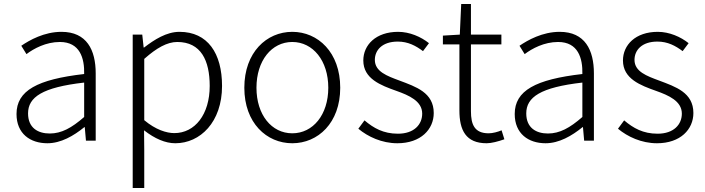

<svg xmlns="http://www.w3.org/2000/svg" viewBox="-20 -707 3543 965"><path d="M218 13C286 13 350 -24 404 -68H406L412 0H461V-338C461 -456 416 -547 289 -547C202 -547 128 -505 87 -477L113 -435C150 -463 211 -496 281 -496C382 -496 405 -414 403 -335C168 -308 63 -252 63 -134C63 -35 132 13 218 13ZM230 -36C171 -36 121 -64 121 -137C121 -219 193 -268 403 -292V-119C340 -64 289 -36 230 -36Z M647 238H705V46L704 -52C758 -10 811 13 861 13C986 13 1096 -93 1096 -275C1096 -439 1024 -547 882 -547C817 -547 756 -508 704 -468H702L695 -533H647ZM856 -38C817 -38 762 -55 705 -103V-411C767 -466 820 -496 871 -496C990 -496 1034 -403 1034 -275C1034 -132 960 -38 856 -38Z M1449 13C1578 13 1690 -89 1690 -266C1690 -444 1578 -547 1449 -547C1320 -547 1208 -444 1208 -266C1208 -89 1320 13 1449 13ZM1449 -37C1345 -37 1269 -130 1269 -266C1269 -402 1345 -496 1449 -496C1553 -496 1630 -402 1630 -266C1630 -130 1553 -37 1449 -37Z M1977 13C2095 13 2160 -57 2160 -139C2160 -242 2070 -271 1988 -302C1926 -325 1864 -347 1864 -406C1864 -454 1900 -498 1979 -498C2031 -498 2070 -477 2106 -450L2136 -490C2096 -522 2039 -547 1981 -547C1869 -547 1806 -481 1806 -403C1806 -311 1894 -278 1973 -250C2035 -228 2102 -199 2102 -136C2102 -81 2061 -35 1980 -35C1907 -35 1858 -63 1812 -102L1781 -60C1829 -20 1899 13 1977 13Z M2426 13C2450 13 2484 4 2515 -7L2501 -52C2482 -44 2456 -37 2436 -37C2365 -37 2347 -81 2347 -148V-484H2500V-533H2347V-687H2298L2291 -533L2206 -528V-484H2289V-152C2289 -53 2321 13 2426 13Z M2722 13C2790 13 2854 -24 2908 -68H2910L2916 0H2965V-338C2965 -456 2920 -547 2793 -547C2706 -547 2632 -505 2591 -477L2617 -435C2654 -463 2715 -496 2785 -496C2886 -496 2909 -414 2907 -335C2672 -308 2567 -252 2567 -134C2567 -35 2636 13 2722 13ZM2734 -36C2675 -36 2625 -64 2625 -137C2625 -219 2697 -268 2907 -292V-119C2844 -64 2793 -36 2734 -36Z M3282 13C3400 13 3465 -57 3465 -139C3465 -242 3375 -271 3293 -302C3231 -325 3169 -347 3169 -406C3169 -454 3205 -498 3284 -498C3336 -498 3375 -477 3411 -450L3441 -490C3401 -522 3344 -547 3286 -547C3174 -547 3111 -481 3111 -403C3111 -311 3199 -278 3278 -250C3340 -228 3407 -199 3407 -136C3407 -81 3366 -35 3285 -35C3212 -35 3163 -63 3117 -102L3086 -60C3134 -20 3204 13 3282 13Z"/></svg>

Font: Noto Sans T Chinese Light
Style: Regular
Weight: 300
Designer: Ryoko NISHIZUKA (kana & ideographs); Paul D. Hunt (Latin, Greek & Cyrillic); Wenlong ZHANG (bopomofo); Sandoll Communica
Foundry: Adobe Systems Incorporated
Version: Version 1.000;PS 1;hotconv 1.0.78;makeotf.lib2.5.61930